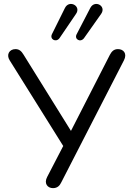

<svg xmlns="http://www.w3.org/2000/svg" viewBox="-20 -966 684 993"><path d="M254 7C277 7 289 -6 297 -23L621 -654C639 -689 619 -712 590 -712C568 -712 557 -699 548 -682L347 -289L102 -683C91 -701 80 -712 60 -712C29 -712 11 -684 30 -654L307 -211L224 -51C206 -17 226 7 254 7ZM288 -769 373 -894C402 -935 338 -969 316 -925L249 -790C235 -763 270 -744 288 -769ZM414 -768 503 -894C532 -935 470 -969 447 -925L377 -790C362 -764 395 -744 414 -768Z"/></svg>

Font: SN Pro Book
Style: Regular
Weight: 350
Designer: Tobias Whetton
Foundry: Supernotes
Version: Version 1.003;Glyphs 3.3 (3324)